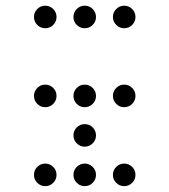

<svg xmlns="http://www.w3.org/2000/svg" viewBox="-20 -674 587 665"><path d="M175.8 -615.2Q175.8 -599.1 164.3 -587.6Q152.8 -576.2 136.7 -576.2Q120.6 -576.2 109.1 -587.6Q97.7 -599.1 97.7 -615.2Q97.7 -631.3 109.1 -642.8Q120.6 -654.3 136.7 -654.3Q152.8 -654.3 164.3 -642.8Q175.8 -631.3 175.8 -615.2ZM312.5 -615.2Q312.5 -599.1 301 -587.6Q289.6 -576.2 273.4 -576.2Q257.3 -576.2 245.8 -587.6Q234.4 -599.1 234.4 -615.2Q234.4 -631.3 245.8 -642.8Q257.3 -654.3 273.4 -654.3Q289.6 -654.3 301 -642.8Q312.5 -631.3 312.5 -615.2ZM449.2 -615.2Q449.2 -599.1 437.7 -587.6Q426.3 -576.2 410.2 -576.2Q394 -576.2 382.6 -587.6Q371.1 -599.1 371.1 -615.2Q371.1 -631.3 382.6 -642.8Q394 -654.3 410.2 -654.3Q426.3 -654.3 437.7 -642.8Q449.2 -631.3 449.2 -615.2ZM175.8 -341.8Q175.8 -325.7 164.3 -314.2Q152.8 -302.7 136.7 -302.7Q120.6 -302.7 109.1 -314.2Q97.7 -325.7 97.7 -341.8Q97.7 -357.9 109.1 -369.4Q120.6 -380.9 136.7 -380.9Q152.8 -380.9 164.3 -369.4Q175.8 -357.9 175.8 -341.8ZM312.5 -341.8Q312.5 -325.7 301 -314.2Q289.6 -302.7 273.4 -302.7Q257.3 -302.7 245.8 -314.2Q234.4 -325.7 234.4 -341.8Q234.4 -357.9 245.8 -369.4Q257.3 -380.9 273.4 -380.9Q289.6 -380.9 301 -369.4Q312.5 -357.9 312.5 -341.8ZM449.2 -341.8Q449.2 -325.7 437.7 -314.2Q426.3 -302.7 410.2 -302.7Q394 -302.7 382.6 -314.2Q371.1 -325.7 371.1 -341.8Q371.1 -357.9 382.6 -369.4Q394 -380.9 410.2 -380.9Q426.3 -380.9 437.7 -369.4Q449.2 -357.9 449.2 -341.8ZM312.5 -205.1Q312.5 -189 301 -177.5Q289.6 -166 273.4 -166Q257.3 -166 245.8 -177.5Q234.4 -189 234.4 -205.1Q234.4 -221.2 245.8 -232.7Q257.3 -244.1 273.4 -244.1Q289.6 -244.1 301 -232.7Q312.5 -221.2 312.5 -205.1ZM175.8 -68.4Q175.8 -52.2 164.3 -40.8Q152.8 -29.3 136.7 -29.3Q120.6 -29.3 109.1 -40.8Q97.7 -52.2 97.7 -68.4Q97.7 -84.5 109.1 -95.9Q120.6 -107.4 136.7 -107.4Q152.8 -107.4 164.3 -95.9Q175.8 -84.5 175.8 -68.4ZM312.5 -68.4Q312.5 -52.2 301 -40.8Q289.6 -29.3 273.4 -29.3Q257.3 -29.3 245.8 -40.8Q234.4 -52.2 234.4 -68.4Q234.4 -84.5 245.8 -95.9Q257.3 -107.4 273.4 -107.4Q289.6 -107.4 301 -95.9Q312.5 -84.5 312.5 -68.4ZM449.2 -68.4Q449.2 -52.2 437.7 -40.8Q426.3 -29.3 410.2 -29.3Q394 -29.3 382.6 -40.8Q371.1 -52.2 371.1 -68.4Q371.1 -84.5 382.6 -95.9Q394 -107.4 410.2 -107.4Q426.3 -107.4 437.7 -95.9Q449.2 -84.5 449.2 -68.4Z"/></svg>

Font: DatDot Light
Style: Regular
Weight: 300
Designer: GGBot
Version: 1.00